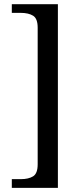

<svg xmlns="http://www.w3.org/2000/svg" viewBox="-20 -780 400 928"><path d="M259.8 -759.8V127.9H37.1V85.9H80.1Q117.7 85.9 139.9 72.3Q162.1 58.6 162.1 14.2V-646Q162.1 -690.4 139.9 -704.1Q117.7 -717.8 80.1 -717.8H37.1V-759.8Z"/></svg>

Font: Koh Santepheap
Style: Regular
Weight: 400
Designer: Danh Hong
Version: Version 2.002; ttfautohint (v1.8.3)